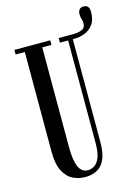

<svg xmlns="http://www.w3.org/2000/svg" viewBox="-125 -889 690 968"><g transform="rotate(-15 220.0 -405.0)"><path d="M196.5 12Q167.5 12 137 -1Q106.5 -14 85.8 -50.8Q65 -87.5 65 -158.5V-676H17V-700H204V-676H156V-157.5Q156 -84.5 171.5 -51.2Q187 -18 219 -18Q236 -18 252.5 -28Q269 -38 280 -64.5Q291 -91 291 -141V-676H248V-700H324Q351 -700 369.8 -708Q388.5 -716 388.5 -741Q388.5 -751 384.5 -762.8Q380.5 -774.5 380.5 -786Q380.5 -821.5 410.5 -821.5Q440 -821.5 440 -786Q440 -743 421.5 -719Q403 -695 376.2 -685.5Q349.5 -676 324 -676H315.5V-141Q315.5 -80 299.5 -47Q283.5 -14 256.5 -1Q229.5 12 196.5 12Z"/></g></svg>

Font: Imbue 50pt Medium
Style: Regular
Weight: 500
Designer: Tyler Finck
Foundry: Etcetera Type Company
Version: Version 1.102; ttfautohint (v1.8.3)